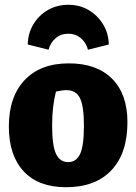

<svg xmlns="http://www.w3.org/2000/svg" viewBox="-20 -770 569 803"><path d="M256 13Q141 13 79 -53.5Q17 -120 17 -241Q17 -365 83 -435Q149 -505 268 -505Q385 -505 449 -440.5Q513 -376 513 -259Q513 -129 446 -58Q379 13 256 13ZM265 -92Q299 -92 315 -126Q331 -160 331 -245Q331 -326 314.5 -359.5Q298 -393 258 -393Q241 -393 214 -387Q206 -355 202 -321Q198 -287 198 -244Q198 -160 214.5 -126Q231 -92 265 -92ZM266 -750Q313 -750 350.5 -728Q388 -706 411 -668.5Q434 -631 435 -584L348 -562Q340 -592 318 -610.5Q296 -629 266 -629Q235 -629 213 -610.5Q191 -592 183 -562L96 -584Q97 -631 120 -669Q143 -707 181 -728.5Q219 -750 266 -750Z"/></svg>

Font: Piazzolla ExtraBold
Style: Regular
Weight: 800
Designer: Juan Pablo del Peral
Foundry: Huerta Tipografica
Version: Version 1.330